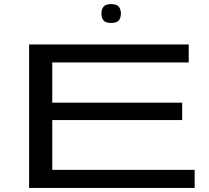

<svg xmlns="http://www.w3.org/2000/svg" viewBox="-20 -917 1019 937"><path d="M122 0V-700H901V-612H235V-416H869V-331H235V-88H930V0ZM522 -805Q496 -805 485.5 -817Q475 -829 475 -851Q475 -872 485.5 -884.5Q496 -897 522 -897Q549 -897 559.5 -884.5Q570 -872 570 -851Q570 -829 559.5 -817Q549 -805 522 -805Z"/></svg>

Font: Georama ExtraExtended
Style: Regular
Weight: 400
Width: 8
Designer: Jean-Baptiste Levee
Foundry: Production Type
Version: Version 1.000